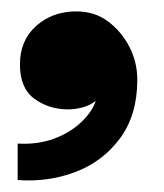

<svg xmlns="http://www.w3.org/2000/svg" viewBox="-20 -184 287 337"><path d="M11 132V68Q46 70 74.5 59.5Q103 49 122.5 30.5Q142 12 148 -7Q138 1 125 4.5Q112 8 100 8Q66 8 40.5 -10.5Q15 -29 15 -71Q15 -113 43.5 -138.5Q72 -164 114 -164Q146 -164 169.5 -146.5Q193 -129 207 -102Q221 -75 221 -44Q221 18 190.5 59Q160 100 112 118Q64 136 11 132Z"/></svg>

Font: Parkinsans Light SemiBold
Style: Regular
Weight: 600
Version: Version 1.000